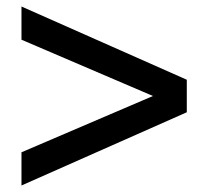

<svg xmlns="http://www.w3.org/2000/svg" viewBox="-20 -685 640 590"><path d="M554 -340 46 -115V-217L450 -390L46 -563V-665L554 -440Z"/></svg>

Font: Cooper Hewitt
Style: Regular
Weight: 707
Designer: Village Type and Design LLC
Foundry: Cooper Hewitt Smithsonian Design Museum
Version: 1.000